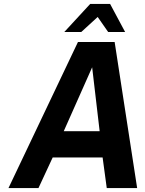

<svg xmlns="http://www.w3.org/2000/svg" viewBox="-20 -953 736 973"><path d="M375 -740H561L675 0H521L500 -155H247L175 0H23ZM485 -288 447 -612 303 -288ZM437 -933H538L614 -791H528L475 -867L392 -791H306Z"/></svg>

Font: Exo
Style: Bold Italic
Weight: 700
Italic angle: -9°
Designer: Natanael Gama
Foundry: Natanael Gama
Version: Version 1.500; ttfautohint (v1.6)